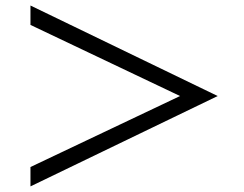

<svg xmlns="http://www.w3.org/2000/svg" viewBox="-20 -726 880 692"><path d="M89.8 -54.2V-124L628.9 -379.9L89.8 -636.2V-706.1L764.6 -379.9Z"/></svg>

Font: BIZ UDPGothic
Style: Regular
Weight: 400
Designer: TypeBank Co., Ltd.
Foundry: Morisawa Inc.
Version: Version 1.051